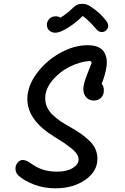

<svg xmlns="http://www.w3.org/2000/svg" viewBox="-20 -981 660 1015"><path d="M273 14.5Q211.5 14.5 160 -5.5Q108.5 -25.5 78.5 -52Q64 -65 62 -84.5Q60 -104 72 -120Q95.5 -151 141 -119Q200.5 -73.5 280 -73.5Q333 -73.5 364.2 -92.5Q395.5 -111.5 395.5 -138Q395.5 -152.5 385.5 -167.5Q375.5 -182.5 354.2 -199.2Q333 -216 315.2 -227.8Q297.5 -239.5 266.5 -258.5Q124.5 -345.5 124.5 -457.5Q124.5 -525 173.5 -592Q222.5 -659 296.8 -700.5Q371 -742 443 -742Q475.5 -742 497.5 -732.8Q519.5 -723.5 529.5 -707Q539.5 -690.5 543 -671Q546.5 -651.5 542.8 -627.2Q539 -603 532.8 -582Q526.5 -561 517.5 -538Q529 -525.5 529 -503Q529 -478.5 514 -464Q499 -449.5 476 -449.5Q452 -449.5 436.2 -466Q420.5 -482.5 420.5 -511Q420.5 -537.5 442.5 -592.5Q464.5 -647.5 465 -649.5L458 -659Q404 -656 349 -628.5Q294 -601 256.5 -555.5Q219 -510 219 -461.5Q219 -436 229.5 -413.5Q240 -391 260.2 -372.2Q280.5 -353.5 300.2 -340Q320 -326.5 348 -311Q381.5 -292 404.5 -276.2Q427.5 -260.5 450 -239.5Q472.5 -218.5 483.8 -194Q495 -169.5 495 -142Q495 -74.5 430.5 -30Q366 14.5 273 14.5ZM239 -879.5Q251 -893 269.2 -894.5Q287.5 -896 299.5 -887.5Q333 -907.5 370 -943.5Q388 -960.5 413 -960.8Q438 -961 459 -946.5Q510 -913.5 543 -869Q553.5 -854 552 -841.2Q550.5 -828.5 539.5 -819.5Q528.5 -810 514.2 -811.8Q500 -813.5 488 -828Q452.5 -870.5 417.5 -896.5Q367 -847.5 317.5 -822Q268.5 -796 242 -818.5Q229.5 -828.5 228 -846.5Q226.5 -864.5 239 -879.5Z"/></svg>

Font: Monaspace Radon
Style: Regular
Weight: 400
Designer: Riley Cran & the Lettermatic Team
Foundry: Lettermatic
Version: Version 1.000 (Monaspace Radon)